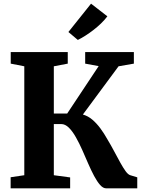

<svg xmlns="http://www.w3.org/2000/svg" viewBox="-20 -1027 786 1047"><path d="M38 0V-60.5L112.5 -71.5V-665.5L38.5 -680V-743H349.5V-680L273.5 -665.5V-408H346.5L518 -666.5L444.5 -680V-743H710V-680L626.5 -665.5L432 -402.5Q460 -394.5 483.5 -374.5Q507 -354.5 527.5 -326.8Q548 -299 565.5 -267.5Q586 -233.5 603.5 -200.2Q621 -167 636.5 -139.2Q652 -111.5 665.2 -93.2Q678.5 -75 690.5 -71.5L728.5 -60V0H559Q542 0 525.8 -18.5Q509.5 -37 493.2 -67.5Q477 -98 461 -134.8Q445 -171.5 429 -208Q412.5 -245.5 394 -278.2Q375.5 -311 355.5 -330.8Q335.5 -350.5 314 -350.5H273.5V-71.5L362.5 -59.5V0ZM404 -809.5 353 -852.5 476.5 -1007 565.5 -938Q550.5 -918 530.8 -899Q511 -880 489.2 -863.2Q467.5 -846.5 446 -832.8Q424.5 -819 405 -809.5Z"/></svg>

Font: Merriweather 28pt ExtraBold
Style: Regular
Weight: 800
Version: Version 2.100